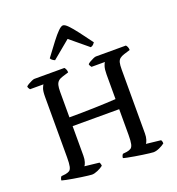

<svg xmlns="http://www.w3.org/2000/svg" viewBox="-166 -1098 1136 1232"><g transform="rotate(-20 401.5 -482.0)"><path d="M251 0Q244 0 224.5 -2.5Q205 -5 179.5 -8.5Q154 -12 128.5 -16.5Q103 -21 82.5 -25Q62 -29 53 -32Q53 -40 56 -47Q59 -54 63 -58L91 -61Q108 -64 118.5 -70.5Q129 -77 133.5 -97Q138 -117 138 -159V-572Q138 -611 145 -629Q152 -647 156 -651H64Q62 -655 58.5 -659Q55 -663 53 -673Q58 -679 70 -686Q82 -693 94.5 -698.5Q107 -704 113 -704H318Q323 -699 327 -689.5Q331 -680 331 -669L289 -656Q269 -650 258.5 -640Q248 -630 244 -613.5Q240 -597 240 -569V-395Q279 -395 323.5 -395.5Q368 -396 411.5 -397.5Q455 -399 493 -400.5Q531 -402 558 -404V-572Q558 -607 564.5 -627Q571 -647 576 -651H484Q481 -655 477.5 -660.5Q474 -666 473 -673Q478 -679 490 -686Q502 -693 514.5 -698.5Q527 -704 533 -704H738Q743 -699 747 -690Q751 -681 751 -669L709 -656Q690 -650 679 -641Q668 -632 664 -615.5Q660 -599 660 -569V-133Q660 -109 654.5 -91.5Q649 -74 643 -67L742 -56Q744 -55 746.5 -48.5Q749 -42 749 -32Q734 -20 711.5 -10Q689 0 671 0Q664 0 644 -2.5Q624 -5 599 -8.5Q574 -12 548 -16.5Q522 -21 501.5 -25Q481 -29 473 -32Q473 -40 476 -47Q479 -54 483 -58L510 -61Q528 -64 538.5 -71Q549 -78 553.5 -98Q558 -118 558 -159V-335H240V-133Q240 -109 234.5 -91.5Q229 -74 223 -67L322 -56Q324 -54 326.5 -46.5Q329 -39 329 -32Q314 -20 291 -10Q268 0 251 0ZM279 -771Q269 -775 261.5 -781Q254 -787 251 -794Q291 -848 320 -886Q349 -924 369.5 -944Q390 -964 402 -964Q415 -964 435.5 -943Q456 -922 485 -884Q514 -846 552 -794Q549 -789 542 -781.5Q535 -774 523 -771L401 -872Z"/></g></svg>

Font: Texturina 12pt
Style: Regular
Weight: 400
Designer: Guillermo Torres Carreño
Foundry: Omnibus-Type
Version: Version 1.002